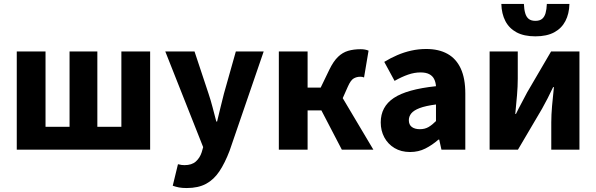

<svg xmlns="http://www.w3.org/2000/svg" viewBox="-20 -756 3012 970"><path d="M64.7 0V-496.1H210V-115.3H331.4V-496.1H471.8V-115.3H593.2V-496.1H738.5V0Z M923.4 194Q900.7 194 884.5 191Q868.3 188 852.7 182.3L879.1 73.6Q890.4 76.6 897.6 77.4Q904.8 78.3 912.2 78.3Q949 78.3 969.4 59.9Q989.9 41.5 999 13.2L1006.4 -12.7L815 -496.1H962.7L1033.6 -282.7Q1044.8 -249.4 1053.9 -214.2Q1063.1 -179 1072.8 -142.1H1076.8Q1085.5 -177.4 1093.8 -212.5Q1102.1 -247.7 1111.3 -282.7L1171.5 -496.1H1312.2L1140 5.4Q1116.5 67.1 1088.6 109.2Q1060.6 151.3 1021.2 172.6Q981.7 194 923.4 194Z M1388.7 0V-496.1H1534V-313.4H1600.1L1643.9 -404.1Q1664.5 -446.5 1687.6 -468.7Q1710.7 -491 1738.8 -499.2Q1766.8 -507.4 1802.3 -507.4Q1825 -507.4 1842 -500.1L1819.2 -364.7Q1815.2 -366.7 1810.2 -367.5Q1805.3 -368.3 1800.3 -368.3Q1782.1 -368.3 1767.1 -359.8Q1752 -351.4 1737.5 -318.7L1711.5 -260.2L1866.2 0H1706.9L1603.8 -198.1H1534V0Z M2051.8 12Q2006.5 12 1973.2 -8Q1940 -27.9 1921.7 -61.8Q1903.5 -95.7 1903.5 -137.6Q1903.5 -216.9 1969.5 -261Q2035.5 -305 2182.6 -320.5Q2181 -341.6 2173 -357.2Q2165 -372.9 2148.2 -381.5Q2131.5 -390.1 2104.6 -390.1Q2073.7 -390.1 2041.7 -379Q2009.7 -368 1973.4 -347.4L1921.3 -443.4Q1952.8 -462.6 1987 -477.4Q2021.2 -492.2 2057.8 -500.3Q2094.4 -508.5 2133.4 -508.5Q2196.6 -508.5 2240.7 -484Q2284.8 -459.5 2307.8 -409.7Q2330.8 -360 2330.8 -283.7V0H2210.2L2199 -50.6H2195Q2163.7 -23.2 2128.9 -5.6Q2094.1 12 2051.8 12ZM2101.2 -103.3Q2126.2 -103.3 2144.8 -114.1Q2163.4 -124.9 2182.6 -144.3V-228.2Q2130.1 -221.3 2100.2 -210Q2070.4 -198.6 2057.9 -183.2Q2045.5 -167.8 2045.5 -149Q2045.5 -125.8 2060.6 -114.5Q2075.7 -103.3 2101.2 -103.3Z M2453.6 0V-496H2595.8V-358.4Q2595.8 -320.5 2592 -274.9Q2588.2 -229.3 2583.2 -180.3H2586.6Q2598.9 -206 2615.3 -236.3Q2631.6 -266.7 2642.9 -288.7L2764.1 -496H2907.4V0H2765.1V-137.6Q2765.1 -175.1 2769 -220.4Q2772.9 -265.8 2778.4 -315.7H2774.4Q2762.5 -289.8 2746.7 -259.3Q2730.9 -228.8 2718.6 -206.9L2596.8 0ZM2684.8 -572.4Q2627.3 -572.4 2589.8 -592.6Q2552.3 -612.8 2533.2 -649.6Q2514.1 -686.4 2512.8 -736.1H2626.8Q2627.8 -708.8 2633.4 -689.5Q2638.9 -670.3 2651.1 -660.5Q2663.4 -650.7 2684.8 -650.7Q2706.4 -650.7 2718.5 -660.5Q2730.6 -670.3 2736.2 -689.5Q2741.7 -708.8 2742.7 -736.1H2856.8Q2855.6 -686.4 2836.4 -649.6Q2817.3 -612.8 2779.8 -592.6Q2742.2 -572.4 2684.8 -572.4Z"/></svg>

Font: Source Sans Variable
Style: Regular
Weight: 200
Designer: Paul D. Hunt
Foundry: Adobe Systems Incorporated
Version: Version 3.006;hotconv 1.0.111;makeotfexe 2.5.65597